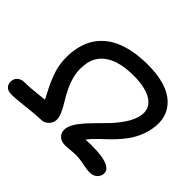

<svg xmlns="http://www.w3.org/2000/svg" viewBox="-183 -944 1196 1196"><g transform="rotate(45 415.0 -346.5)"><path d="M33.2 20Q1.5 19.5 -13.4 0.5Q-28.3 -18.6 -22.9 -45.9Q-18.6 -67.4 -1.2 -79.6Q16.1 -91.8 42 -91.8Q67.9 -91.8 94.5 -93.8Q121.1 -95.7 155.3 -99.6Q189.5 -103.5 207 -105Q183.6 -148.9 169.2 -178.2Q154.8 -207.5 140.1 -245.8Q125.5 -284.2 119.6 -316.2Q113.8 -348.1 113.5 -386.7Q113.3 -425.3 121.1 -465.8Q129.9 -510.3 148.7 -547.4Q167.5 -584.5 199.2 -615.5Q231 -646.5 274.2 -667.7Q317.4 -689 376.2 -700.9Q435.1 -712.9 506.8 -712.9Q675.3 -712.9 753.2 -639.4Q831.1 -565.9 806.2 -443.8Q797.9 -403.8 780.5 -366.5Q763.2 -329.1 742.4 -301.5Q721.7 -273.9 695.8 -246.1Q669.9 -218.3 647 -197.5Q624 -176.8 599.9 -152.1Q575.7 -127.4 561 -107.9Q593.3 -109.9 607.9 -109.9Q663.1 -109.9 701.7 -104Q740.2 -98.1 760.3 -87.2Q780.3 -76.2 787.6 -62.7Q794.9 -49.3 792 -32.2Q786.6 -7.8 768.3 5.6Q750 19 721.2 19Q699.2 19 660.6 10.5Q622.1 2 585 2Q567.9 2 539.1 4.9Q510.3 7.8 497.1 7.8Q459.5 7.8 439 -14.9Q418.5 -37.6 424.8 -73.2Q431.2 -104 458.7 -140.9Q486.3 -177.7 522.5 -213.6Q558.6 -249.5 595 -287.4Q631.3 -325.2 660.6 -369.6Q689.9 -414.1 698.2 -456.1Q712.4 -526.4 656 -564.2Q599.6 -602.1 492.2 -602.1Q377.9 -602.1 311.8 -563Q245.6 -523.9 231 -452.1Q220.7 -393.1 230.2 -347.2Q239.7 -301.3 260.5 -257.3Q281.2 -213.4 302.5 -180.4Q323.7 -147.5 337.4 -114Q351.1 -80.6 346.2 -56.2Q340.8 -33.2 322.5 -16.8Q304.2 -0.5 280.8 0Q227.5 1.5 149.2 11Q70.8 20.5 33.2 20Z"/></g></svg>

Font: Shantell Sans Normal
Style: Italic
Weight: 500
Italic angle: -11.31°
Designer: Stephen Nixon, Anya Danilova, Shantell Martin
Foundry: Arrow Type
Version: Version 1.006;[559af2be0]